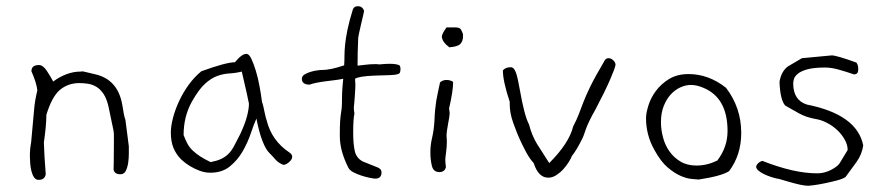

<svg xmlns="http://www.w3.org/2000/svg" viewBox="-20 -570 2854 617"><path d="M394 -100V-92Q394 -89 394 -75.5Q394 -62 392 -47.5Q390 -33 384.5 -21.5Q379 -10 367 -10Q348 -10 345 -25Q345 -26 345.5 -47Q346 -68 346 -109Q346 -128 346 -136Q346 -144 344.5 -152Q343 -160 339.5 -175.5Q336 -191 329 -226Q323 -253 312.5 -268.5Q302 -284 289 -291.5Q276 -299 262 -301Q248 -303 235 -303Q199 -303 173 -281.5Q147 -260 129 -201Q129 -184 127 -162Q125 -140 121 -112Q122 -73 127 -10Q124 8 104 8Q95 8 89.5 0Q84 -8 81 -20Q78 -32 77 -45.5Q76 -59 76 -69Q76 -92 80 -112L90 -222Q91 -234 93.5 -248.5Q96 -263 100 -280Q97 -305 81 -341Q81 -361 105 -361Q118 -361 130 -343Q142 -325 151 -308Q171 -323 193.5 -331.5Q216 -340 239 -340Q245 -340 243.5 -340.5Q242 -341 243.5 -341Q245 -341 253.5 -339Q262 -337 287 -331Q359 -314 373 -233Q378 -198 383 -185Z M910 -80Q919 -74 919 -66Q919 -58 909.5 -49.5Q900 -41 891 -40Q874 -47 865.5 -57Q857 -67 847 -77Q835 -88 824 -115.5Q813 -143 804 -189Q796 -171 786 -141.5Q776 -112 760 -84Q744 -56 719 -35.5Q694 -15 656 -15Q638 -15 621 -21.5Q604 -28 591 -36Q578 -44 570 -51Q562 -58 562 -58Q546 -74 537.5 -94.5Q529 -115 529 -144Q529 -165 536 -191.5Q543 -218 555.5 -245Q568 -272 586 -297Q604 -322 627 -341Q707 -370 735 -370Q757 -397 772 -397Q780 -397 787.5 -381.5Q795 -366 802 -343Q809 -320 814 -293Q819 -266 822 -242Q824 -238 826 -229Q828 -220 830 -210.5Q832 -201 834 -193Q836 -185 837 -183Q853 -118 910 -80ZM780 -237Q778 -247 772.5 -272.5Q767 -298 757 -340Q737 -335 717.5 -334Q698 -333 678.5 -326Q659 -319 639 -301Q619 -283 597 -244Q570 -196 570 -136Q576 -120 582.5 -108Q589 -96 599 -86.5Q609 -77 622.5 -68Q636 -59 657 -49Q677 -53 690 -59Q703 -65 713 -74.5Q723 -84 731.5 -99.5Q740 -115 752 -139Q767 -171 773.5 -195.5Q780 -220 780 -237Z M1264 -360Q1267 -355 1267 -350Q1267 -342 1265.5 -337.5Q1264 -333 1256 -331Q1248 -329 1231 -328.5Q1214 -328 1183 -327Q1134 -325 1121 -317Q1121 -312 1121.5 -307.5Q1122 -303 1122 -298Q1122 -286 1121 -274Q1120 -262 1119.5 -251.5Q1119 -241 1118 -233.5Q1117 -226 1117 -225Q1117 -220 1117.5 -215Q1118 -210 1119 -205Q1117 -197 1116 -181.5Q1115 -166 1115 -143Q1115 -108 1120 -85Q1125 -62 1146 -51L1191 -33Q1206 -28 1206 -16Q1206 4 1186 4Q1181 4 1168.5 1.5Q1156 -1 1142 -5.5Q1128 -10 1115.5 -16.5Q1103 -23 1099 -32Q1086 -58 1079 -83Q1072 -108 1072 -134Q1072 -165 1073 -180Q1074 -195 1075.5 -204Q1077 -213 1078 -222Q1079 -231 1079 -251Q1079 -273 1080.5 -289.5Q1082 -306 1083 -317Q1075 -315 1060 -313Q1045 -311 1028.5 -309Q1012 -307 997 -304Q982 -301 975 -298Q950 -298 950 -317Q950 -326 960 -331.5Q970 -337 981 -340Q992 -343 1001 -344Q1010 -345 1008 -345H1013Q1042 -345 1086 -360Q1087 -376 1087 -391.5Q1087 -407 1089 -427Q1091 -447 1096.5 -474Q1102 -501 1114 -540Q1118 -550 1130 -550Q1145 -550 1150 -535Q1150 -533 1147 -520.5Q1144 -508 1140.5 -493Q1137 -478 1134 -464Q1131 -450 1131 -446Q1130 -423 1129.5 -401Q1129 -379 1129 -359Q1132 -359 1150.5 -361.5Q1169 -364 1189 -364Q1193 -364 1195 -363.5Q1197 -363 1199 -363Q1209 -364 1217 -364.5Q1225 -365 1232 -365Q1254 -365 1264 -360Z M1467 -463Q1468 -460 1468 -454Q1468 -438 1459.5 -429Q1451 -420 1424 -418Q1413 -426 1406.5 -435Q1400 -444 1400 -453Q1400 -461 1415 -482Q1432 -482 1441.5 -482Q1451 -482 1455.5 -480Q1460 -478 1462 -474Q1464 -470 1467 -463ZM1436 -307V-303Q1436 -292 1433 -271.5Q1430 -251 1423 -221Q1425 -211 1425 -205Q1425 -201 1423.5 -192Q1422 -183 1420 -172.5Q1418 -162 1416.5 -151.5Q1415 -141 1415 -134Q1415 -129 1415.5 -125Q1416 -121 1416 -116Q1416 -99 1413.5 -80.5Q1411 -62 1411 -57Q1411 -52 1411.5 -46Q1412 -40 1413 -33Q1409 -17 1392 -17Q1373 -17 1368 -36.5Q1363 -56 1363 -81Q1363 -104 1368.5 -127Q1374 -150 1376 -180Q1377 -204 1378.5 -219Q1380 -234 1382 -246.5Q1384 -259 1387 -272Q1390 -285 1394 -305Q1402 -313 1415 -313Q1427 -313 1436 -307Z M1958 -362Q1957 -352 1940.5 -314Q1924 -276 1894 -219Q1882 -198 1875 -183.5Q1868 -169 1864 -158.5Q1860 -148 1857.5 -140Q1855 -132 1851 -124Q1842 -106 1834 -92.5Q1826 -79 1818 -69Q1815 -61 1807.5 -49Q1800 -37 1790 -26Q1780 -15 1767.5 -7Q1755 1 1742 1Q1710 1 1695 -46Q1682 -60 1670.5 -81.5Q1659 -103 1650 -123Q1641 -143 1635.5 -158.5Q1630 -174 1629 -176Q1623 -193 1620.5 -207.5Q1618 -222 1618 -236V-243Q1596 -309 1596 -344Q1605 -354 1621 -354Q1628 -354 1632.5 -347.5Q1637 -341 1640 -330.5Q1643 -320 1645.5 -307.5Q1648 -295 1650 -284Q1665 -198 1680 -170Q1689 -135 1706 -107L1745 -46Q1809 -110 1822 -164Q1834 -187 1840 -203Q1846 -219 1854 -240Q1862 -261 1877 -292Q1892 -323 1924 -377Q1928 -383 1936 -383Q1944 -383 1951 -376Q1958 -369 1958 -362Z M2323 -20Q2298 -4 2225 7Q2218 6 2203 5Q2188 4 2168 -4.5Q2148 -13 2126 -31.5Q2104 -50 2083 -88Q2069 -113 2062.5 -138.5Q2056 -164 2056 -190Q2056 -206 2063.5 -230.5Q2071 -255 2087.5 -277.5Q2104 -300 2130 -316Q2156 -332 2193 -332Q2257 -332 2313 -288Q2362 -224 2362 -143Q2362 -72 2323 -20ZM2240 -288Q2219 -297 2200 -297Q2184 -297 2167 -289.5Q2150 -282 2136 -267Q2122 -252 2113 -229.5Q2104 -207 2104 -177Q2104 -154 2110.5 -129Q2117 -104 2131 -84Q2145 -64 2166.5 -51Q2188 -38 2218 -38Q2252 -38 2285 -54Q2318 -97 2318 -149Q2318 -256 2240 -288Z M2754 -103Q2750 -74 2732.5 -49.5Q2715 -25 2697 -1Q2688 5 2669 10Q2650 15 2630.5 19Q2611 23 2596 25Q2581 27 2578 27Q2567 27 2551 23.5Q2535 20 2519.5 15.5Q2504 11 2492 7.5Q2480 4 2478 4H2477Q2468 2 2456 -2Q2444 -6 2434 -11Q2424 -16 2417 -22Q2410 -28 2410 -34Q2410 -39 2416 -45Q2422 -51 2430 -53Q2531 -13 2606 -13Q2629 -13 2649.5 -23.5Q2670 -34 2678 -45L2704 -88Q2704 -104 2695 -120.5Q2686 -137 2671.5 -151Q2657 -165 2638 -175Q2619 -185 2599 -188Q2571 -193 2548 -205.5Q2525 -218 2503 -231Q2487 -250 2485 -307Q2490 -339 2511 -356L2557 -383L2653 -392Q2668 -392 2732 -369Q2738 -361 2738 -349Q2738 -338 2734.5 -334.5Q2731 -331 2724 -331Q2698 -340 2674.5 -346.5Q2651 -353 2632 -353Q2596 -353 2575.5 -347.5Q2555 -342 2544.5 -333.5Q2534 -325 2531.5 -316.5Q2529 -308 2529 -302Q2529 -248 2573 -234Q2734 -202 2754 -103Z"/></svg>

Font: Gaegu Light
Style: Regular
Weight: 300
Designer: JIKJI
Foundry: JIKJI
Version: Version 1.00